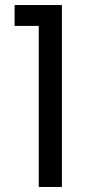

<svg xmlns="http://www.w3.org/2000/svg" viewBox="-20 -743 360 763"><path d="M38 -640V-723H226V0H134V-640Z"/></svg>

Font: Poppins A&M
Style: Regular-A&M
Weight: 400
Designer: Ninad Kale (Devanagari), Jonny Pinhorn (Latin)
Foundry: Indian Type Foundry
Version: 4.004